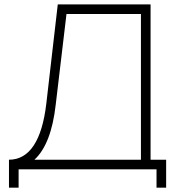

<svg xmlns="http://www.w3.org/2000/svg" viewBox="-20 -770 828 873"><path d="M664.6 -43.8V-750H242.7L190.6 -299C170.8 -130.2 113.5 -43.8 20.8 -43.8V83.3H64.6V0H691.7V83.3H735.4V-43.8ZM620.8 -43.8H136.5C187.5 -90.6 219.8 -174 233.3 -293.8L282.3 -706.2H620.8Z"/></svg>

Font: Manrope Thin
Style: Regular
Weight: 100
Width: 4
Designer: Michael Sharanda
Foundry: Michael Sharanda
Version: Version 2.000;PS 002.000;hotconv 1.0.88;makeotf.lib2.5.64775